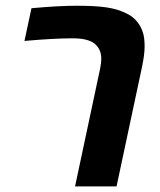

<svg xmlns="http://www.w3.org/2000/svg" viewBox="-20 -662 569 682"><path d="M339.8 -452.6Q339.8 -484.9 319.8 -503.4Q310.5 -513.2 293.5 -518.6Q272.5 -525.9 238.3 -525.9Q172.4 -525.9 66.9 -516.6L91.8 -632.8Q188 -641.6 252 -641.6Q319.8 -641.6 358.6 -635.7Q397.5 -629.9 426.3 -615.7Q466.8 -597.7 484.4 -555.7Q490.2 -541.5 491.9 -527.3Q493.7 -513.2 493.7 -496.6Q493.7 -467.3 483.4 -419.4L394 0H246.6L335.9 -419.4Q339.8 -439 339.8 -452.6Z"/></svg>

Font: Viking Open Sans
Style: Bold Italic
Weight: 700
Italic angle: -12°
Foundry: Ascender Corporation
Version: Version 2.000